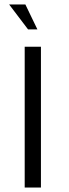

<svg xmlns="http://www.w3.org/2000/svg" viewBox="-20 -843 312 863"><path d="M164 -633V0H91V-633ZM106 -711 21 -823H94L148 -711Z"/></svg>

Font: Tajawal
Style: Regular
Weight: 400
Designer: Boutros Fonts
Foundry: Created by Boutros International 2017
Version: Version 1.700